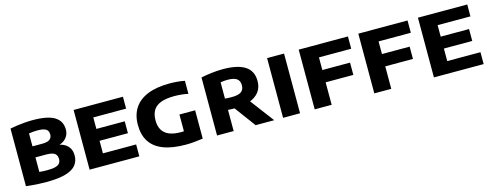

<svg xmlns="http://www.w3.org/2000/svg" viewBox="-24 -1221 4722 1848"><g transform="rotate(-15 2337.0 -297.0)"><path d="M274.5 7.5Q243.5 7.5 207.8 6Q172 4.5 137 1.8Q102 -1 73 -5V-579Q105 -585.5 143.8 -591Q182.5 -596.5 222 -599.5Q261.5 -602.5 297 -602.5Q450 -602.5 517.8 -559.5Q585.5 -516.5 585.5 -433Q585.5 -400.5 571.8 -373.8Q558 -347 533 -328.8Q508 -310.5 474.5 -304V-309.5Q511.5 -304 540.2 -287Q569 -270 585.8 -241Q602.5 -212 602.5 -169.5Q602.5 -114.5 571.2 -74.8Q540 -35 468.2 -13.8Q396.5 7.5 274.5 7.5ZM310.5 -100.5Q364 -100.5 394 -109Q424 -117.5 436.2 -134.2Q448.5 -151 448.5 -176Q448.5 -214 423.5 -231.5Q398.5 -249 339.5 -249H216V-359H326.5Q383.5 -359 405.8 -376.8Q428 -394.5 428 -426Q428 -462.5 403 -478.8Q378 -495 316 -495Q296 -495 274.5 -493.2Q253 -491.5 233 -488V-104Q254 -102 272.8 -101.2Q291.5 -100.5 310.5 -100.5Z M706 0V-595H1197.5V-476.5H870.5V-118.5H1201.5V0ZM796 -243.5V-362H1153V-243.5Z M1665 7.5Q1530.5 7.5 1442 -26.5Q1353.5 -60.5 1309.8 -127.8Q1266 -195 1266 -295.5Q1266 -393 1310.8 -461.8Q1355.5 -530.5 1444 -566.5Q1532.5 -602.5 1664 -602.5Q1703 -602.5 1742 -599Q1781 -595.5 1813.5 -588.5V-459Q1782 -465.5 1747.8 -469.2Q1713.5 -473 1678 -473Q1595 -473 1543 -453.8Q1491 -434.5 1466.2 -394.8Q1441.5 -355 1441.5 -293Q1441.5 -236.5 1464 -198Q1486.5 -159.5 1532.5 -140.2Q1578.5 -121 1649.5 -121Q1676 -121 1706 -123Q1736 -125 1760 -129L1678.5 -62V-289H1835V-7Q1792.5 -0.5 1748.8 3.5Q1705 7.5 1665 7.5Z M1976 0V-578.5Q2023 -588.5 2080.5 -595.5Q2138 -602.5 2194.5 -602.5Q2341.5 -602.5 2415 -554.5Q2488.5 -506.5 2488.5 -406Q2488.5 -341 2454 -297Q2419.5 -253 2356.2 -230.8Q2293 -208.5 2206.5 -208.5Q2190 -208.5 2174 -209.2Q2158 -210 2141.5 -211V0ZM2360.5 0 2158 -274H2339L2545.5 0ZM2210.5 -320.5Q2273.5 -320.5 2302.8 -341Q2332 -361.5 2332 -405.5Q2332 -451.5 2302.5 -471.8Q2273 -492 2211.5 -492Q2193.5 -492 2175.5 -490.2Q2157.5 -488.5 2141.5 -485.5V-323.5Q2161 -322 2175.8 -321.2Q2190.5 -320.5 2210.5 -320.5Z M2634 0V-595H2803V0Z M2949 0V-595H3439.5V-472.5H3118V0ZM3048.5 -224V-346.5H3394V-224Z M3543 0V-595H4033.5V-472.5H3712V0ZM3642.5 -224V-346.5H3988V-224Z M4137 0V-595H4628.5V-476.5H4301.5V-118.5H4632.5V0ZM4227 -243.5V-362H4584V-243.5Z"/></g></svg>

Font: Encode Sans SC SemiExpanded
Style: Bold
Weight: 700
Width: 6
Designer: Multiple Designers
Foundry: Impallari Type
Version: Version 3.002